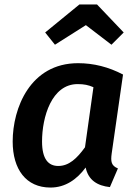

<svg xmlns="http://www.w3.org/2000/svg" viewBox="-20 -828 611 863"><path d="M227 -627 366 -715 481 -627 536 -682 416 -808H337L183 -682ZM331 -544C115 -544 37 -341 37 -192C37 -67 97 15 207 15C274 15 326 -22 365 -75C377 -18 418 7 474 13L510 -71C480 -83 477 -102 482 -138L533 -493C468 -527 401 -544 331 -544ZM329 -450C358 -450 377 -446 400 -436L362 -166C326 -116 290 -82 242 -82C198 -82 169 -112 169 -192C169 -302 212 -450 329 -450Z"/></svg>

Font: Fira Sans Medium
Style: Italic
Weight: 500
Italic angle: -8°
Designer: bBox Type GmbH & Carrois Corporate GbR & Edenspiekermann AG
Foundry: bBox Type GmbH & Carrois Corporate GbR & Edenspiekermann AG
Version: Version 4.301;PS 004.301;hotconv 1.0.88;makeotf.lib2.5.64775